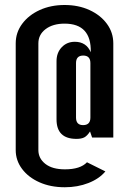

<svg xmlns="http://www.w3.org/2000/svg" viewBox="-20 -762 512 788"><path d="M246 6.5Q298.5 6.5 342.8 -10.8Q387 -28 412.5 -58.5L337 -96Q309.5 -67 246.5 -67Q194.5 -67 166 -89.5Q137.5 -112 137.5 -146V-584Q137.5 -620 167.2 -642.5Q197 -665 245 -665Q355.5 -665 352.5 -547.5Q334.5 -590.5 287 -590.5Q254.5 -590.5 233.2 -568Q212 -545.5 212 -511V-272Q212 -192 294 -192Q314 -192 326 -198.2Q338 -204.5 349.5 -222.5L358 -197.5H445V-584Q445 -628.5 418.8 -664.2Q392.5 -700 347.2 -720.8Q302 -741.5 245 -741.5Q188.5 -741.5 143 -720.8Q97.5 -700 71 -664.2Q44.5 -628.5 44.5 -584V-146Q44.5 -103.5 70.5 -68.8Q96.5 -34 142 -13.8Q187.5 6.5 246 6.5ZM321 -248.5Q292 -248.5 292 -279.5V-503Q292 -534 321.5 -534Q351 -534 351 -503V-279.5Q351 -248.5 321 -248.5Z"/></svg>

Font: League Gothic SemiExpanded
Style: Regular
Weight: 400
Width: 6
Designer: The League of Moveable Type
Version: Version 1.600; ttfautohint (v1.8.3)